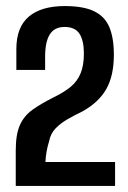

<svg xmlns="http://www.w3.org/2000/svg" viewBox="-20 -614 423 634"><path d="M32 0Q32 -30 32 -58.5Q32 -87 32 -117Q32 -170 45.5 -200.5Q59 -231 86.5 -251Q114 -271 156 -292Q191 -309 213 -327Q235 -345 246 -371.5Q257 -398 257 -437Q257 -480 242.5 -502.5Q228 -525 193 -525Q160 -525 144.5 -500.5Q129 -476 129 -427V-383H34V-452Q34 -524 75 -559Q116 -594 194 -594Q255 -594 290.5 -577Q326 -560 341 -524.5Q356 -489 356 -433Q356 -364 331 -320Q306 -276 252 -246Q225 -233 202.5 -220Q180 -207 163.5 -190Q147 -173 142 -147Q137 -131 134 -114.5Q131 -98 130 -79H360V0Z"/></svg>

Font: Alumni Sans Thin SemiBold
Style: Regular
Weight: 600
Version: Version 1.018